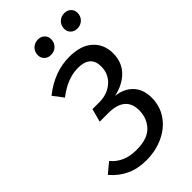

<svg xmlns="http://www.w3.org/2000/svg" viewBox="-286 -976 1071 1071"><g transform="rotate(-45 250.0 -440.5)"><path d="M486 -542Q486 -472 442.5 -427Q399 -382 325 -366Q386 -360 424.5 -321Q463 -282 463 -214Q463 -148 427.5 -96.5Q392 -45 330.5 -16.5Q269 12 196 12Q128 12 76.5 -12Q25 -36 -15 -83L45 -133Q98 -68 197 -68Q284 -68 324 -110Q364 -152 364 -215Q364 -269 330.5 -297Q297 -325 230 -325H163L184 -403H238Q302 -403 344.5 -440.5Q387 -478 387 -537Q387 -623 289 -623Q206 -623 121 -557L75 -617Q180 -701 298 -701Q389 -701 437.5 -657Q486 -613 486 -542ZM181 -831Q181 -858 199 -875.5Q217 -893 244 -893Q267 -893 282 -878.5Q297 -864 297 -842Q297 -815 279 -797.5Q261 -780 234 -780Q211 -780 196 -794.5Q181 -809 181 -831ZM389 -831Q389 -858 407 -875.5Q425 -893 452 -893Q475 -893 490 -878.5Q505 -864 505 -842Q505 -815 487 -797.5Q469 -780 442 -780Q419 -780 404 -794.5Q389 -809 389 -831Z"/></g></svg>

Font: FiraGO
Style: Italic
Weight: 400
Italic angle: -8°
Designer: bBox Type GmbH
Foundry: bBox Type GmbH
Version: Version 1.001